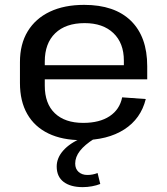

<svg xmlns="http://www.w3.org/2000/svg" viewBox="-20 -568 687 789"><path d="M316 8Q236 8 179 -19.5Q122 -47 92 -99.5Q62 -152 62 -227V-313Q62 -387 94 -439.5Q126 -492 185 -520Q244 -548 326 -548Q451 -548 518 -482.5Q585 -417 585 -296V-242H144V-300H505L489 -277V-319Q489 -391 446 -432Q403 -473 328 -473Q250 -473 207 -431.5Q164 -390 164 -315V-216Q164 -142 205.5 -102.5Q247 -63 322 -63Q389 -63 430.5 -90.5Q472 -118 482 -168L579 -161Q559 -80 490.5 -36Q422 8 316 8ZM320 201Q270 201 241.5 179.5Q213 158 213 116Q213 81 240 50.5Q267 20 317 -1L366 3Q328 27 308.5 52Q289 77 289 104Q289 126 303 138.5Q317 151 339 151Q361 151 381 143L392 188Q377 194 358 197.5Q339 201 320 201Z"/></svg>

Font: Pathway Extreme 28pt Medium
Style: Regular
Weight: 500
Designer: Eduardo Rodriguez Tunni
Foundry: Eduardo Rodriguez Tunni
Version: Version 1.001;gftools[0.9.26]